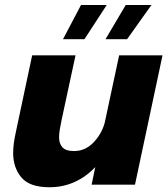

<svg xmlns="http://www.w3.org/2000/svg" viewBox="-20 -758 687 788"><path d="M183 10.5Q101.5 10.5 67.8 -29.8Q34 -70 34 -130Q34 -150 37 -171.8Q40 -193.5 46 -220.5L112 -531H290L233 -266.5Q228 -243.5 225.2 -225.8Q222.5 -208 222.5 -193.5Q222.5 -168.5 236.5 -153.2Q250.5 -138 283.5 -138Q329 -138 362.5 -172Q396 -206 409.5 -253L469 -531H647L534 0H356L371 -72.5Q335 -33.5 287 -11.5Q239 10.5 183 10.5ZM238.5 -597 312.5 -737.5H418L326.5 -597ZM413 -597 496 -737.5H601.5L501.5 -597Z"/></svg>

Font: Epilogue ExtraBold
Style: Italic
Weight: 800
Italic angle: -12°
Designer: Tyler Finck
Foundry: Etcetera Type Co
Version: Version 2.111; ttfautohint (v1.8.3)